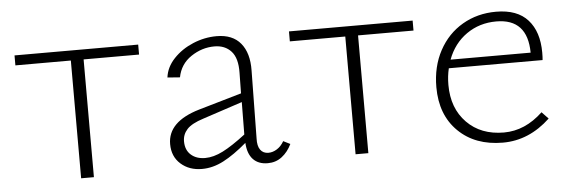

<svg xmlns="http://www.w3.org/2000/svg" viewBox="-37 -512 1829 614"><g transform="rotate(-5 878.0 -205.5)"><path d="M421 -378H243V0H202V-378H24V-410H421Z M878 -51Q866 -26 846.5 -11Q827 4 801 4Q771 4 754 -14Q737 -32 735 -67Q694 -32 659.5 -14Q625 4 590 4Q549 4 522 -20Q495 -44 495 -84Q495 -156 597 -186L735 -226L736 -292Q737 -339 717 -361Q697 -383 663 -383Q623 -383 588 -359.5Q553 -336 545 -294L505 -297Q509 -330 534.5 -357Q560 -384 597 -399.5Q634 -415 673 -415Q724 -415 750 -383.5Q776 -352 775 -296L772 -78Q771 -54 780 -41.5Q789 -29 806 -29Q820 -29 833.5 -37.5Q847 -46 856 -62ZM603 -30Q630 -30 660.5 -45.5Q691 -61 734 -94L735 -198L608 -156Q570 -144 555 -127.5Q540 -111 540 -89Q540 -61 557.5 -45.5Q575 -30 603 -30Z M1302 -378H1124V0H1083V-378H905V-410H1302Z M1708 -60Q1640 4 1556 4Q1467 4 1413 -49Q1359 -102 1359 -191Q1359 -257 1386.5 -308Q1414 -359 1462 -387Q1510 -415 1570 -415Q1638 -415 1672 -377Q1706 -339 1706 -272Q1706 -256 1705 -248H1404Q1398 -223 1398 -195Q1398 -120 1443 -74Q1488 -28 1562 -28Q1630 -28 1687 -82ZM1412 -275H1669Q1668 -384 1568 -384Q1514 -384 1472.5 -355Q1431 -326 1412 -275Z"/></g></svg>

Font: Ysabeau Light
Style: Regular
Weight: 300
Designer: Christian Thalmann (Catharsis Fonts)
Version: Version 0.003